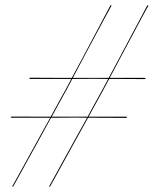

<svg xmlns="http://www.w3.org/2000/svg" viewBox="-20 -721 593 742"><path d="M256.5 -266.5Q254 -266.5 231.2 -266.2Q208.5 -266 177.5 -266Q157 -228.5 132.5 -184Q108 -139.5 85.5 -98.8Q63 -58 48.2 -31Q33.5 -4 32 -2Q30 1.5 28 1Q27 0 28.5 -3Q30 -5.5 44.8 -32.2Q59.5 -59 81.8 -99.2Q104 -139.5 128.5 -184Q153 -228.5 174 -266Q141.5 -266 107.8 -266Q74 -266 50.5 -266Q27 -266 25 -266Q21 -266 22 -268.5Q22.5 -270.5 25.5 -270.5Q28 -270.5 51.8 -270.5Q75.5 -270.5 109.5 -270.2Q143.5 -270 176 -270Q194 -302.5 206 -324.8Q218 -347 219.5 -349.5Q222 -353.5 231.8 -371.5Q241.5 -389.5 255.5 -416Q222.5 -416 186.2 -416Q150 -416 124.2 -416Q98.5 -416 96.5 -416Q92.5 -416 93.5 -418.5Q94 -420.5 97 -420.5Q99.5 -420.5 125.5 -420.5Q151.5 -420.5 188 -420.2Q224.5 -420 257.5 -420Q277.5 -457 301.8 -502.5Q326 -548 348.8 -591Q371.5 -634 387.2 -663.5Q403 -693 405.5 -698Q408 -702 410 -701Q411 -700 409.5 -696.5Q406.5 -691.5 390.8 -662.2Q375 -633 352.2 -590.5Q329.5 -548 305.2 -502.5Q281 -457 261.5 -420Q288.5 -420 307.8 -420Q327 -420 329 -420H400Q420 -457 444.2 -502.5Q468.5 -548 491.2 -591Q514 -634 529.8 -663.5Q545.5 -693 548 -698Q550.5 -702 552.5 -701Q553.5 -700 552 -696.5Q549 -691.5 533.2 -662.2Q517.5 -633 494.8 -590.5Q472 -548 447.8 -502.5Q423.5 -457 404 -420H539.5Q543 -420 542.5 -418Q541.5 -415.5 538.5 -415.5Q536.5 -415.5 514.8 -415.5Q493 -415.5 462.2 -415.8Q431.5 -416 402 -416Q387.5 -389 377.5 -370.2Q367.5 -351.5 365 -347.5Q363.5 -345 351.8 -323.5Q340 -302 322.5 -270H468Q471 -270 471 -268Q470 -265.5 466.5 -265.5Q464.5 -265.5 440.5 -265.5Q416.5 -265.5 383.5 -265.8Q350.5 -266 320.5 -266Q299.5 -228.5 275 -184Q250.5 -139.5 228 -98.8Q205.5 -58 190.8 -31Q176 -4 174.5 -2Q172.5 1.5 170.5 1Q169.5 0 171 -3Q172.5 -5.5 187.2 -32.2Q202 -59 224.2 -99.5Q246.5 -140 271 -184.2Q295.5 -228.5 316.5 -266Q292.5 -266.5 275.5 -266.5Q258.5 -266.5 256.5 -266.5ZM222.5 -347.5Q221 -345 209.2 -323.5Q197.5 -302 180 -270Q210.5 -270 232.8 -270Q255 -270 257.5 -270H318.5Q336.5 -302.5 348.5 -324.8Q360.5 -347 362 -349.5Q364.5 -353.5 374.2 -371.5Q384 -389.5 398 -416Q370.5 -416.5 350.5 -416.5Q330.5 -416.5 328 -416.5Q326 -416.5 306.5 -416.2Q287 -416 259.5 -416Q245 -389 235 -370.2Q225 -351.5 222.5 -347.5Z"/></svg>

Font: Fraunces 144pt S000 Thin
Style: Italic
Weight: 100
Italic angle: -16°
Version: Version 1.000; ttfautohint (v1.8.3)